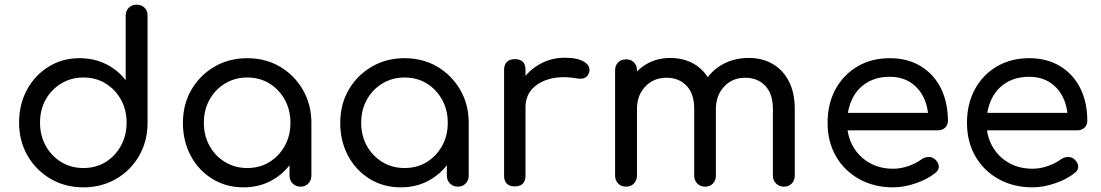

<svg xmlns="http://www.w3.org/2000/svg" viewBox="-20 -801 4732 825"><path d="M338 4Q260 4 197.5 -32.5Q135 -69 98.5 -132Q62 -195 62 -274Q62 -353 96 -415.5Q130 -478 189 -514.5Q248 -551 322 -551Q384 -551 435.5 -525.5Q487 -500 520 -456V-734Q520 -755 533.5 -768Q547 -781 567 -781Q588 -781 601 -768Q614 -755 614 -734V-273Q614 -194 577.5 -131Q541 -68 478.5 -32Q416 4 338 4ZM338 -79Q392 -79 433.5 -104.5Q475 -130 499.5 -174.5Q524 -219 524 -274Q524 -330 499.5 -373.5Q475 -417 433.5 -442.5Q392 -468 338 -468Q286 -468 243.5 -442.5Q201 -417 176.5 -373.5Q152 -330 152 -274Q152 -219 176.5 -174.5Q201 -130 243.5 -104.5Q286 -79 338 -79Z M1026 4Q952 4 893 -32Q834 -68 800 -131Q766 -194 766 -273Q766 -353 802.5 -415.5Q839 -478 901.5 -514.5Q964 -551 1042 -551Q1121 -551 1183 -514.5Q1245 -478 1281.5 -415Q1318 -352 1318 -273L1282 -265Q1282 -189 1248.5 -128Q1215 -67 1157.5 -31.5Q1100 4 1026 4ZM1042 -79Q1096 -79 1137.5 -104.5Q1179 -130 1203.5 -174Q1228 -218 1228 -273Q1228 -329 1203.5 -373Q1179 -417 1137.5 -442.5Q1096 -468 1042 -468Q990 -468 947.5 -442.5Q905 -417 880.5 -373Q856 -329 856 -273Q856 -218 880.5 -174Q905 -130 947.5 -104.5Q990 -79 1042 -79ZM1271 1Q1251 1 1237.5 -12.5Q1224 -26 1224 -46V-205L1243 -302L1318 -273V-46Q1318 -26 1305 -12.5Q1292 1 1271 1Z M1702 4Q1628 4 1569 -32Q1510 -68 1476 -131Q1442 -194 1442 -273Q1442 -353 1478.5 -415.5Q1515 -478 1577.5 -514.5Q1640 -551 1718 -551Q1797 -551 1859 -514.5Q1921 -478 1957.5 -415Q1994 -352 1994 -273L1958 -265Q1958 -189 1924.5 -128Q1891 -67 1833.5 -31.5Q1776 4 1702 4ZM1718 -79Q1772 -79 1813.5 -104.5Q1855 -130 1879.5 -174Q1904 -218 1904 -273Q1904 -329 1879.5 -373Q1855 -417 1813.5 -442.5Q1772 -468 1718 -468Q1666 -468 1623.5 -442.5Q1581 -417 1556.5 -373Q1532 -329 1532 -273Q1532 -218 1556.5 -174Q1581 -130 1623.5 -104.5Q1666 -79 1718 -79ZM1947 1Q1927 1 1913.5 -12.5Q1900 -26 1900 -46V-205L1919 -302L1994 -273V-46Q1994 -26 1981 -12.5Q1968 1 1947 1Z M2189 -340Q2190 -401 2219.5 -449Q2249 -497 2298.5 -525Q2348 -553 2407 -553Q2462 -553 2490 -535.5Q2518 -518 2512 -492Q2508 -478 2499.5 -471Q2491 -464 2479 -463Q2467 -462 2453 -465Q2391 -475 2342.5 -462Q2294 -449 2266 -418Q2238 -387 2238 -340ZM2192 0Q2170 0 2158 -11.5Q2146 -23 2146 -46V-501Q2146 -523 2158 -535Q2170 -547 2192 -547Q2215 -547 2226.5 -535.5Q2238 -524 2238 -501V-46Q2238 -24 2226.5 -12Q2215 0 2192 0Z M3348 1Q3328 1 3314.5 -12.5Q3301 -26 3301 -46V-333Q3301 -398 3268 -432.5Q3235 -467 3182 -467Q3127 -467 3091.5 -429Q3056 -391 3056 -331H2978Q2978 -396 3006 -446Q3034 -496 3084 -524Q3134 -552 3198 -552Q3256 -552 3300.5 -526Q3345 -500 3370 -451Q3395 -402 3395 -333V-46Q3395 -26 3382 -12.5Q3369 1 3348 1ZM2670 1Q2649 1 2636 -12.5Q2623 -26 2623 -46V-499Q2623 -520 2636 -533Q2649 -546 2670 -546Q2691 -546 2704 -533Q2717 -520 2717 -499V-46Q2717 -26 2704 -12.5Q2691 1 2670 1ZM3010 1Q2989 1 2976 -12.5Q2963 -26 2963 -46V-333Q2963 -398 2930 -432.5Q2897 -467 2844 -467Q2789 -467 2753 -429.5Q2717 -392 2717 -333H2656Q2657 -397 2683 -446.5Q2709 -496 2755 -524Q2801 -552 2860 -552Q2918 -552 2962.5 -526Q3007 -500 3031.5 -451Q3056 -402 3056 -333V-46Q3056 -26 3043.5 -12.5Q3031 1 3010 1Z M3818 4Q3736 4 3672 -31.5Q3608 -67 3572 -129.5Q3536 -192 3536 -273Q3536 -355 3570 -417.5Q3604 -480 3664.5 -515.5Q3725 -551 3803 -551Q3880 -551 3936.5 -516.5Q3993 -482 4023 -421.5Q4053 -361 4053 -282Q4053 -264 4041 -252.5Q4029 -241 4010 -241H3600V-316H4011L3969 -287Q3969 -340 3949 -381.5Q3929 -423 3892 -447Q3855 -471 3803 -471Q3746 -471 3704.5 -445.5Q3663 -420 3641.5 -375Q3620 -330 3620 -273Q3620 -216 3645.5 -171.5Q3671 -127 3715.5 -101.5Q3760 -76 3818 -76Q3851 -76 3884.5 -88Q3918 -100 3939 -116Q3953 -126 3969 -126.5Q3985 -127 3997 -117Q4013 -103 4014 -86.5Q4015 -70 3999 -58Q3966 -31 3915 -13.5Q3864 4 3818 4Z M4417 4Q4335 4 4271 -31.5Q4207 -67 4171 -129.5Q4135 -192 4135 -273Q4135 -355 4169 -417.5Q4203 -480 4263.5 -515.5Q4324 -551 4402 -551Q4479 -551 4535.5 -516.5Q4592 -482 4622 -421.5Q4652 -361 4652 -282Q4652 -264 4640 -252.5Q4628 -241 4609 -241H4199V-316H4610L4568 -287Q4568 -340 4548 -381.5Q4528 -423 4491 -447Q4454 -471 4402 -471Q4345 -471 4303.5 -445.5Q4262 -420 4240.5 -375Q4219 -330 4219 -273Q4219 -216 4244.5 -171.5Q4270 -127 4314.5 -101.5Q4359 -76 4417 -76Q4450 -76 4483.5 -88Q4517 -100 4538 -116Q4552 -126 4568 -126.5Q4584 -127 4596 -117Q4612 -103 4613 -86.5Q4614 -70 4598 -58Q4565 -31 4514 -13.5Q4463 4 4417 4Z"/></svg>

Font: Comfortaa SemiBold
Style: Regular
Weight: 600
Designer: Johan Aakerlund
Foundry: Johan Aakerlund
Version: Version 3.104; ttfautohint (v1.8.1.43-b0c9)